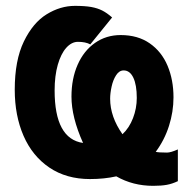

<svg xmlns="http://www.w3.org/2000/svg" viewBox="-20 -578 640 638"><path d="M366.5 8Q326.5 17 279 17Q200.5 17 144 -21.2Q87.5 -59.5 58.2 -126.8Q29 -194 29 -280Q29 -377.5 59.2 -440Q89.5 -502.5 135 -530.5Q180.5 -558.5 229 -558.5Q262 -558.5 283 -554.8Q304 -551 319.8 -543Q335.5 -535 352.5 -520L280 -430.5Q264.5 -439 239 -439Q218 -439 200.2 -419.2Q182.5 -399.5 172 -362.8Q161.5 -326 161.5 -277.5Q161.5 -116.5 256 -103Q217.5 -188.5 217.5 -257Q217.5 -316.5 238 -363Q258.5 -409.5 295.8 -435.5Q333 -461.5 381 -461.5Q438 -461.5 477.5 -434Q517 -406.5 536.8 -359.5Q556.5 -312.5 556.5 -254.5Q556.5 -206.5 541.5 -159.5Q526.5 -112.5 497.5 -73.5Q506.5 -71 535 -71Q547.5 -71 571 -81.5V24Q552 33 534 36.2Q516 39.5 489 39.5Q421.5 39.5 366.5 8ZM434.5 -252.5Q434.5 -296 423 -320Q411.5 -344 391 -344Q376 -344 365.8 -328Q355.5 -312 350.8 -290Q346 -268 346 -250Q346 -190 387 -132Q409.5 -153 422 -185.5Q434.5 -218 434.5 -252.5Z"/></svg>

Font: JuliaMono Black
Style: Regular
Weight: 900
Monospace: yes
Designer: cormullion
Foundry: corm
Version: Version 0.054; ttfautohint (v1.8.4)